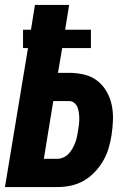

<svg xmlns="http://www.w3.org/2000/svg" viewBox="-20 -755 540 775"><path d="M0 0 93 -561H73V-635H105L121 -735H259L243 -635H347V-561H231L214 -461H259Q290 -461 319.5 -454Q349 -447 372 -429.5Q395 -412 410 -386Q425 -360 431 -331Q437 -302 436 -271Q435 -240 430 -208Q426 -182 418 -155.5Q410 -129 396 -105Q382 -81 362 -60Q342 -39 317 -25Q292 -11 265.5 -5.5Q239 0 212 0ZM212 -114Q224 -114 236 -119.5Q248 -125 257 -134.5Q266 -144 272.5 -155.5Q279 -167 283.5 -178.5Q288 -190 290.5 -202.5Q293 -215 295 -227Q297 -239 298.5 -251Q300 -263 300 -275Q300 -287 298.5 -299Q297 -311 293 -321.5Q289 -332 280 -339.5Q271 -347 259 -347H195L157 -114Z"/></svg>

Font: Iosevka SS04 Heavy Oblique
Style: Regular
Weight: 900
Italic angle: -9°
Monospace: yes
Designer: Belleve Invis
Foundry: Belleve Invis
Version: Version 19.0.0; ttfautohint (v1.8.4)